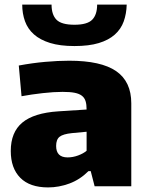

<svg xmlns="http://www.w3.org/2000/svg" viewBox="-20 -813 644 838"><path d="M190 5Q110 5 68.5 -37Q27 -79 27 -154Q27 -236 77.5 -278Q128 -320 234 -327L358 -335Q358 -357 353.5 -371.5Q349 -386 337.5 -395Q326 -404 306 -408Q286 -412 253 -412Q215 -412 166 -406.5Q117 -401 74 -393L62 -527Q121 -538 177 -543Q233 -548 282 -548Q421 -548 487 -502.5Q553 -457 553 -362V0H393L376 -66H366Q329 -29 283 -12Q237 5 190 5ZM275 -126Q298 -126 321 -134.5Q344 -143 358 -155V-238L294 -232Q255 -228 240 -216Q225 -204 225 -176Q225 -126 275 -126ZM305 -612Q242 -612 198.5 -625.5Q155 -639 128 -663Q101 -687 89 -720.5Q77 -754 77 -793H205Q205 -749 226.5 -727Q248 -705 305 -705Q361 -705 382.5 -727Q404 -749 404 -793H533Q532 -753 520 -719.5Q508 -686 481 -662Q454 -638 411 -625Q368 -612 305 -612Z"/></svg>

Font: Encode Sans Normal
Style: ExtraBold
Weight: 800
Designer: Pablo Impallari, Andres Torresi
Foundry: Pablo Impallari, Andres Torresi
Version: Version 1.000; ttfautohint (v1.00) -l 8 -r 50 -G 200 -x 14 -